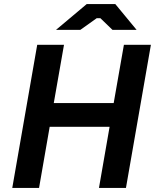

<svg xmlns="http://www.w3.org/2000/svg" viewBox="-20 -919 766 939"><path d="M586 -700 536 -415H243L293 -700H162L40 0H171L223 -299H516L464 0H596L718 -700ZM254 -773H373L453 -830H471L530 -773H648L544 -899H404Z"/></svg>

Font: Fixel Display SemiBold
Style: Italic
Weight: 600
Italic angle: -10°
Designer: AlfaBravo + MacPaw
Foundry: Kyrylo Tkachov, Marchela Mozhyna, Serhii Makarenko, Maria Weinstein, Zakhar Kryvoshyya
Version: Version 1.210;Glyphs 3.2 (3217)